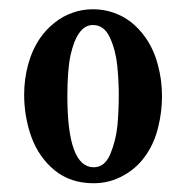

<svg xmlns="http://www.w3.org/2000/svg" viewBox="-20 -724 430 423"><path d="M100.6 -348.6Q65.9 -377 49.3 -421.9Q33.2 -466.8 33.2 -515.6Q33.2 -549.3 42 -582Q50.8 -614.3 68.4 -640.1Q82 -659.7 100.1 -673.8Q118.2 -688.5 139.6 -695.8Q161.1 -703.6 184.6 -703.6Q208.5 -703.6 229.5 -696.3Q251 -689 268.6 -675.3Q286.1 -661.6 300.3 -641.6Q318.8 -615.2 327.6 -582Q336.9 -548.3 336.9 -512.2Q336.9 -477.5 328.6 -444.3Q320.8 -411.1 303.2 -384.8Q283.7 -355 252.9 -337.9Q222.2 -320.3 186.5 -320.3Q135.3 -320.3 100.6 -348.6ZM223.1 -384.8Q235.4 -414.1 238.8 -448.2Q241.7 -482.4 241.7 -514.6Q241.7 -545.9 238.3 -579.6Q234.9 -613.3 222.2 -641.1Q209.5 -668.9 184.6 -668.9Q150.4 -668.9 135.3 -602.1Q128.4 -568.8 128.4 -512.2Q128.4 -355.5 186.5 -355.5Q210.9 -355.5 223.1 -384.8Z"/></svg>

Font: inglobal
Style: Bold
Weight: 700
Designer: Andrey Kochetov, Denis Davydov, Evgeny Yurtaev
Foundry: inglobal.ru
Version: Version 1.00 September 25, 2014, initial release